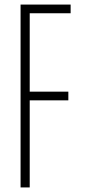

<svg xmlns="http://www.w3.org/2000/svg" viewBox="-20 -820 379 840"><path d="M70 0V-800H289V-762H110V-419H279V-381H110V0Z"/></svg>

Font: Big Shoulders Text Thin
Style: Regular
Weight: 100
Designer: Patric King
Foundry: XO Type Co
Version: Version 1.000; ttfautohint (v1.8.2)